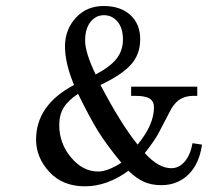

<svg xmlns="http://www.w3.org/2000/svg" viewBox="-20 -620 706 652"><path d="M447.3 -128.9Q502.9 -196.8 502.9 -255.4Q502.9 -275.4 488.8 -284.9Q474.6 -294.4 440.9 -294.4H425.3V-325.7H649.9V-294.4H632.8Q594.7 -293 573.2 -266.6Q571.3 -264.2 569.3 -262Q567.4 -259.8 565.2 -256.1Q563 -252.4 561 -249Q559.1 -245.6 555.2 -238.3Q551.3 -231 548.1 -224.6Q544.9 -218.3 537.8 -205.1Q530.8 -191.9 518.3 -167.7Q505.9 -143.6 471.7 -100.1Q518.1 -48.8 561.5 -48.8Q587.9 -48.8 607.2 -71.3Q626.5 -93.8 633.8 -133.8L666 -128.9Q656.7 -63 619.6 -27.1Q582.5 8.8 527.8 8.8Q495.1 8.8 469.7 -2.2Q444.3 -13.2 416 -40Q343.8 12.7 268.3 12.7Q192.9 12.7 147.7 -36.1Q102.5 -85 102.5 -146Q102.5 -263.2 231.4 -331.5Q200.7 -405.3 200.7 -462.4Q200.7 -519.5 237.5 -559.6Q274.4 -599.6 331.8 -599.6Q389.2 -599.6 422.6 -569.1Q456.1 -538.6 456.1 -486.8Q456.1 -435.1 424.3 -400.1Q392.6 -365.2 321.3 -331.5Q389.6 -200.7 447.3 -128.9ZM304.7 -367.2Q353 -392.1 375.2 -419.9Q397.5 -447.8 397.5 -486.1Q397.5 -524.4 379.2 -546.4Q360.8 -568.4 333 -568.4Q305.2 -568.4 287.1 -545.2Q269 -522 269 -481.9Q269 -441.9 304.7 -367.2ZM392.1 -67.4Q341.8 -128.4 313.7 -173.6Q285.6 -218.8 245.1 -301.3Q211.4 -279.3 196.3 -254.6Q181.2 -230 181.2 -195.3Q181.2 -133.3 221.2 -85.4Q261.2 -37.6 313 -37.6Q345.7 -37.6 392.1 -67.4Z"/></svg>

Font: RIT Rachana
Style: Regular
Weight: 400
Designer: Hussain KH
Version: 1.4.7